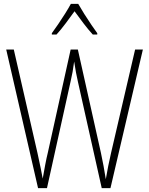

<svg xmlns="http://www.w3.org/2000/svg" viewBox="-20 -969 768 989"><path d="M716 -714 549 0H504L382 -545Q376 -572 371.5 -595Q367 -618 362 -652Q358 -621 354 -599Q350 -577 344 -551L222 0H176L12 -714H51L173 -181Q183 -136 189.5 -103.5Q196 -71 200 -49Q206 -84 213 -120.5Q220 -157 226 -181L344 -714H381L500 -181Q508 -143 513.5 -113.5Q519 -84 525 -46Q531 -82 537.5 -114Q544 -146 552 -181L676 -714ZM383 -949Q396 -926 414.5 -896.5Q433 -867 451.5 -840Q470 -813 481 -798V-791H458Q435 -816 410 -849Q385 -882 364 -911Q344 -883 318.5 -849Q293 -815 271 -791H247V-798Q261 -817 279.5 -844Q298 -871 315.5 -899Q333 -927 345 -949Z"/></svg>

Font: Noto Sans Gujarati UI Condensed ExtraLight
Style: Regular
Weight: 200
Width: 3
Designer: Jelle Bosma - Monotype Design Team, Universal Thirst
Foundry: Monotype Imaging Inc.
Version: Version 2.106; ttfautohint (v1.8.4.7-5d5b)